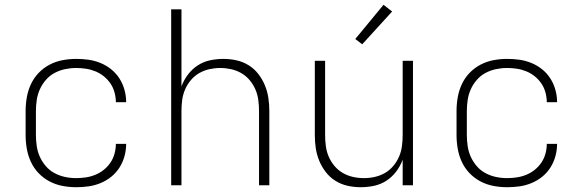

<svg xmlns="http://www.w3.org/2000/svg" viewBox="-20 -774 2440 802"><path d="M298 8Q269 8 240.5 2.5Q212 -3 186.5 -16.5Q161 -30 141 -51Q121 -72 109 -98Q97 -124 92 -152.5Q87 -181 87 -210V-310Q87 -339 92 -367.5Q97 -396 109 -422Q121 -448 141 -469Q161 -490 186.5 -503.5Q212 -517 240.5 -522.5Q269 -528 298 -528Q324 -528 349.5 -524.5Q375 -521 399.5 -511Q424 -501 444.5 -484.5Q465 -468 479 -446Q493 -424 500 -398.5Q507 -373 507 -347H464Q464 -367 458.5 -387.5Q453 -408 441.5 -425Q430 -442 414 -455Q398 -468 378.5 -476Q359 -484 338.5 -487Q318 -490 298 -490Q274 -490 251 -485Q228 -480 207.5 -469Q187 -458 171.5 -440Q156 -422 146.5 -401Q137 -380 133.5 -356.5Q130 -333 130 -310V-210Q130 -187 133.5 -163.5Q137 -140 146.5 -119Q156 -98 171.5 -80Q187 -62 207.5 -51Q228 -40 251 -35Q274 -30 298 -30Q318 -30 338.5 -33Q359 -36 378.5 -44Q398 -52 414 -65Q430 -78 441.5 -95Q453 -112 458.5 -132.5Q464 -153 464 -173H507Q507 -147 500 -121.5Q493 -96 479 -74Q465 -52 444.5 -35.5Q424 -19 399.5 -9Q375 1 349.5 4.5Q324 8 298 8Z M695 0V-735H738V-413Q748 -440 765 -462.5Q782 -485 805.5 -500.5Q829 -516 857 -522Q885 -528 913 -528Q941 -528 968 -522Q995 -516 1018.5 -501.5Q1042 -487 1059 -465Q1076 -443 1086.5 -417.5Q1097 -392 1101 -365Q1105 -338 1105 -310V0H1062V-310Q1062 -333 1059 -356Q1056 -379 1047 -400Q1038 -421 1023 -439Q1008 -457 988 -468.5Q968 -480 945.5 -485Q923 -490 900 -490Q877 -490 854.5 -485Q832 -480 812 -468.5Q792 -457 777 -439Q762 -421 753 -400Q744 -379 741 -356Q738 -333 738 -310V0Z M1487 8Q1459 8 1432 2Q1405 -4 1381.5 -18.5Q1358 -33 1341 -55Q1324 -77 1313.5 -102.5Q1303 -128 1299 -155Q1295 -182 1295 -210V-520H1338V-210Q1338 -187 1341 -164Q1344 -141 1353 -120Q1362 -99 1377 -81Q1392 -63 1412 -51.5Q1432 -40 1454.5 -35Q1477 -30 1500 -30Q1523 -30 1545.5 -35Q1568 -40 1588 -51.5Q1608 -63 1623 -81Q1638 -99 1647 -120Q1656 -141 1659 -164Q1662 -187 1662 -210V-520H1705V0H1662V-107Q1652 -80 1635 -57.5Q1618 -35 1594.5 -19.5Q1571 -4 1543 2Q1515 8 1487 8ZM1493 -589 1464 -611 1582 -754 1618 -726Z M2098 8Q2069 8 2040.5 2.5Q2012 -3 1986.5 -16.5Q1961 -30 1941 -51Q1921 -72 1909 -98Q1897 -124 1892 -152.5Q1887 -181 1887 -210V-310Q1887 -339 1892 -367.5Q1897 -396 1909 -422Q1921 -448 1941 -469Q1961 -490 1986.5 -503.5Q2012 -517 2040.5 -522.5Q2069 -528 2098 -528Q2124 -528 2149.5 -524.5Q2175 -521 2199.5 -511Q2224 -501 2244.5 -484.5Q2265 -468 2279 -446Q2293 -424 2300 -398.5Q2307 -373 2307 -347H2264Q2264 -367 2258.5 -387.5Q2253 -408 2241.5 -425Q2230 -442 2214 -455Q2198 -468 2178.5 -476Q2159 -484 2138.5 -487Q2118 -490 2098 -490Q2074 -490 2051 -485Q2028 -480 2007.5 -469Q1987 -458 1971.5 -440Q1956 -422 1946.5 -401Q1937 -380 1933.5 -356.5Q1930 -333 1930 -310V-210Q1930 -187 1933.5 -163.5Q1937 -140 1946.5 -119Q1956 -98 1971.5 -80Q1987 -62 2007.5 -51Q2028 -40 2051 -35Q2074 -30 2098 -30Q2118 -30 2138.5 -33Q2159 -36 2178.5 -44Q2198 -52 2214 -65Q2230 -78 2241.5 -95Q2253 -112 2258.5 -132.5Q2264 -153 2264 -173H2307Q2307 -147 2300 -121.5Q2293 -96 2279 -74Q2265 -52 2244.5 -35.5Q2224 -19 2199.5 -9Q2175 1 2149.5 4.5Q2124 8 2098 8Z"/></svg>

Font: Zed Sans Extralight Extended
Style: Regular
Weight: 200
Width: 7
Designer: Belleve Invis
Foundry: Belleve Invis
Version: Version 1.0.0; ttfautohint (v1.8.4)